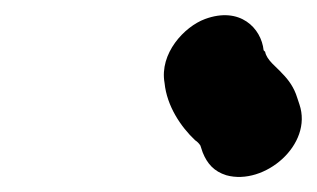

<svg xmlns="http://www.w3.org/2000/svg" viewBox="-20 -720 416 252"><path d="M373 -583 370 -592C366 -605 359 -615 350 -624C343 -632 330 -641 328 -652L326 -654C323 -683 295 -712 249 -695C222 -685 189 -650 196 -611C199 -581 217 -554 236 -536C239 -534 241 -532 243 -529L246 -520C252 -505 261 -495 277 -490C327 -476 391 -530 373 -583Z"/></svg>

Font: Electronic
Style: SuThkIt
Weight: 900
Version: Version 1.011